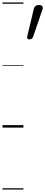

<svg xmlns="http://www.w3.org/2000/svg" viewBox="-20 -1030 366 1550"><path d="M218 -712Q204 -712 201 -719Q198 -726 200 -736L253 -959Q256 -972 265.5 -980.5Q275 -989 294 -989Q315 -989 321.5 -979.5Q328 -970 324 -957L248 -735Q244 -725 237.5 -718.5Q231 -712 218 -712ZM0 490H169V500H0ZM0 -20H169V0H0ZM0 -505H169V-500H0ZM0 -1010H169V-1000H0Z"/></svg>

Font: Playwrite AU NSW Guides
Style: Regular
Weight: 400
Designer: Veronika Burian, José Scaglione
Foundry: TypeTogether
Version: Version 1.003